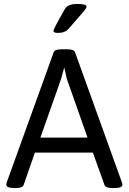

<svg xmlns="http://www.w3.org/2000/svg" viewBox="-20 -952 653 974"><path d="M185 -254H424L319 -552L306 -610L290 -552ZM601 -15Q601 2 558 2H550Q515 2 510 -14L451 -178H157L100 -14Q95 2 60 2H55Q12 2 12 -15Q12 -20 15 -29L252 -686Q257 -702 292 -702H321Q356 -702 361 -686L598 -28Q601 -21 601 -15ZM419 -919Q419 -912 409.5 -900Q400 -888 363 -846Q340 -820 325 -803Q308 -785 274 -785Q251 -785 251 -795Q251 -805 309 -906Q324 -932 371 -932Q419 -932 419 -919Z"/></svg>

Font: mmAsap
Style: Regular
Weight: 400
Designer: Pablo Cosgaya
Foundry: Omnibus-Type
Version: Version 1.001